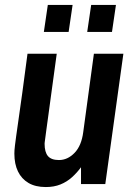

<svg xmlns="http://www.w3.org/2000/svg" viewBox="-20 -743 541 775"><path d="M165 12Q123 12 95 -4.5Q67 -21 52.5 -51Q38 -81 38 -123Q38 -130 38.5 -137Q39 -144 40.5 -157Q42 -170 45.5 -195Q49 -220 55 -262Q61 -304 70 -368.5Q79 -433 91 -526H209Q197 -440 189 -379.5Q181 -319 175.5 -280Q170 -241 167 -218Q164 -195 162.5 -184Q161 -173 160.5 -169Q160 -165 160 -163Q160 -129 173.5 -113Q187 -97 218 -97Q253 -97 281 -126Q309 -155 316 -210L359 -526H478L405 0H307V-68Q291 -46 270.5 -27.5Q250 -9 224 1.5Q198 12 165 12ZM332 -614 348 -723H448L432 -614ZM157 -614 173 -723H273L257 -614Z"/></svg>

Font: Archivo Narrow
Style: Bold Italic
Weight: 700
Italic angle: -8°
Designer: Hector Gatti
Foundry: Omnibus-Type
Version: Version 3.002